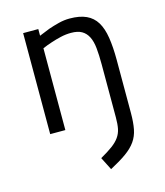

<svg xmlns="http://www.w3.org/2000/svg" viewBox="-111 -595 791 918"><g transform="rotate(-15 284.0 -136.5)"><path d="M87 0V-500H162V-467Q188 -478 214 -488Q237 -496 264.5 -503Q292 -510 319 -510Q369 -510 401.5 -495Q434 -480 452.5 -449.5Q471 -419 478.5 -371.5Q486 -324 486 -260V2Q486 49 479.5 82Q473 115 455 140.5Q437 166 405.5 188.5Q374 211 325 237L293 174Q330 153 353 136Q376 119 389 100.5Q402 82 406.5 59.5Q411 37 411 4V-259Q411 -305 407.5 -339.5Q404 -374 392.5 -396.5Q381 -419 361 -430.5Q341 -442 308 -442Q282 -442 256.5 -436Q231 -430 210 -423Q185 -415 162 -405V0Z"/></g></svg>

Font: TitilliumText22L 400 wt
Style: 400 wt
Weight: 400
Designer: Campivisivi
Foundry: Campivisivi
Version: 1.000